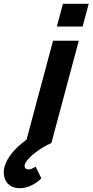

<svg xmlns="http://www.w3.org/2000/svg" viewBox="-122 -755 489 1014"><path d="M210.5 -735 178.3 -615H314.3L346.5 -735ZM18.1 -17C-39.7 23.5 -84.8 76 -98.2 126C-101 136.3 -102.3 146.4 -102.3 156.1C-102.3 202.2 -72 239 -17.5 239C20.5 239 63.6 220 96.4 187L66.1 125C51.4 135 38 140 28 140C15.5 140 7.8 132.3 7.8 121.6C7.8 119.5 8.1 117.3 8.7 115C17 84 80.2 31 149.5 0L294.2 -540H158.2Z"/></svg>

Font: Manrope
Style: ExtraBoldItalic
Weight: 800
Italic angle: -15°
Designer: Mikhail Sharanda
Foundry: Mikhail Sharanda
Version: Version 4.502;hotconv 1.0.109;makeotfexe 2.5.65596